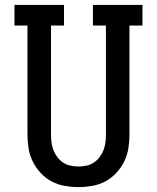

<svg xmlns="http://www.w3.org/2000/svg" viewBox="-20 -755 640 783"><path d="M300 8Q272 8 243.5 3Q215 -2 190 -15.5Q165 -29 145.5 -50Q126 -71 113.5 -96.5Q101 -122 96.5 -150Q92 -178 92 -206V-651H39V-735H241V-651H188V-206Q188 -190 190 -174Q192 -158 198 -142.5Q204 -127 214 -114Q224 -101 237.5 -92Q251 -83 267.5 -79.5Q284 -76 300 -76Q316 -76 332.5 -79.5Q349 -83 362.5 -92Q376 -101 386 -114Q396 -127 402 -142.5Q408 -158 410 -174Q412 -190 412 -206V-651H359V-735H561V-651H508V-206Q508 -178 503.5 -150Q499 -122 486.5 -96.5Q474 -71 454.5 -50Q435 -29 410 -15.5Q385 -2 356.5 3Q328 8 300 8Z"/></svg>

Font: Iosevka HT Medium Extended
Style: Regular
Weight: 500
Width: 7
Monospace: yes
Designer: Belleve Invis
Foundry: Belleve Invis
Version: Version 32.3.0; ttfautohint (v1.8.4)